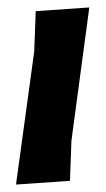

<svg xmlns="http://www.w3.org/2000/svg" viewBox="-20 -492 284 516"><path d="M220 -472 172 -114 168 -6 23 4 72 -354 76 -462Z"/></svg>

Font: Alegreya Sans ExtraBold
Style: Italic
Weight: 800
Italic angle: -7°
Designer: Juan Pablo del Peral
Foundry: Huerta Tipografica
Version: Version 2.007